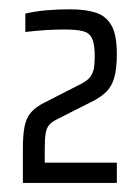

<svg xmlns="http://www.w3.org/2000/svg" viewBox="-20 -823 308 423"><path d="M30.4 -420V-495.8Q30.4 -525.5 34.1 -544.2Q37.7 -562.9 48.2 -575.2Q58.7 -587.6 78.4 -597.2L156.9 -637.3Q173.3 -645.3 179.8 -654.9Q186.2 -664.5 187.4 -675.6Q188.7 -686.7 188.7 -699.2Q188.7 -725.5 182.9 -738.1Q177.2 -750.7 162.8 -754.3Q148.4 -758 121.7 -758Q99.2 -758 77.7 -756.5Q56.3 -755 35.8 -752.5V-793Q56.9 -798 81.5 -800.3Q106 -802.5 134.5 -802.5Q168.6 -802.5 191.5 -795Q214.3 -787.5 225.9 -766.4Q237.4 -745.4 237.4 -704.2Q237.4 -672.6 232.1 -653.3Q226.8 -633.9 215.6 -622.2Q204.3 -610.5 186.5 -601.1L104.8 -559.8Q93.9 -554.4 88.2 -547.6Q82.5 -540.9 80.5 -528.9Q78.6 -516.8 78.6 -494.4V-464.6H237.4V-420Z"/></svg>

Font: Saira Thin Condensed
Style: Regular
Weight: 100
Width: 3
Version: Version 1.101